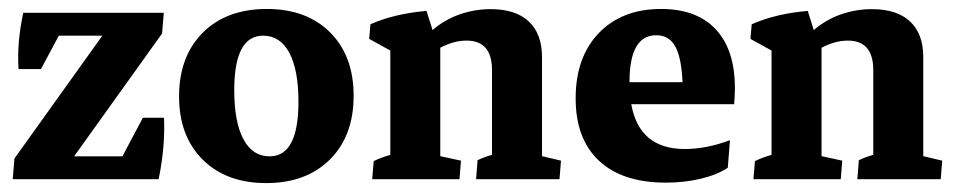

<svg xmlns="http://www.w3.org/2000/svg" viewBox="-20 -406 2170 435"><path d="M8.8 0 12.7 -46.9 211.9 -325.2H113.3L72.8 -249.5H22Q18.1 -309.6 32.7 -377H351.1L347.2 -330.1L147.9 -51.8H257.3L303.7 -139.2H351.6Q354.5 -73.2 339.4 0Z M583 8.8Q492.7 8.8 439.2 -44.4Q385.7 -97.7 385.7 -187.5Q385.7 -278.3 439.5 -332Q493.2 -385.7 584.5 -385.7Q674.8 -385.7 728 -332.5Q781.2 -279.3 781.2 -189Q781.2 -98.1 727.5 -44.7Q673.8 8.8 583 8.8ZM590.8 -51.8Q656.2 -51.8 656.2 -175.3Q656.2 -247.6 635.5 -286.4Q614.7 -325.2 576.2 -325.2Q510.7 -325.2 510.7 -201.7Q510.7 -129.4 531.5 -90.6Q552.2 -51.8 590.8 -51.8Z M823.2 0 826.7 -41Q843.8 -49.3 864.3 -55.2V-291.5L816.4 -317.9L819.3 -351.1Q873.5 -375 946.3 -381.3L960 -337.9Q987.8 -361.8 1021.7 -373.5Q1055.7 -385.3 1091.8 -385.3Q1148.4 -385.3 1178.2 -357.2Q1208 -329.1 1208 -276.9V-52.2L1251 -42L1247.6 0H1058.6L1062 -43Q1075.7 -49.8 1094.7 -55.2V-247.1Q1094.7 -314 1037.1 -314Q1008.3 -314 977.5 -297.9V-52.2L1024.4 -42L1021 0Z M1488.8 7.8Q1390.1 7.8 1337.2 -41.7Q1284.2 -91.3 1284.2 -183.1Q1284.2 -276.4 1336.7 -331.1Q1389.2 -385.7 1478 -385.7Q1558.6 -385.7 1601.8 -339.4Q1645 -293 1645 -206.5Q1645 -199.2 1644.5 -188Q1644 -176.8 1643.1 -169.9H1410.2Q1428.2 -68.4 1531.7 -68.4Q1580.6 -68.4 1633.8 -88.4L1628.9 -25.9Q1604.5 -9.8 1567.4 -1Q1530.3 7.8 1488.8 7.8ZM1406.2 -220.2V-219.7H1526.4Q1523.9 -275.9 1509.8 -301Q1495.6 -326.2 1466.8 -326.2Q1406.2 -326.2 1406.2 -220.2Z M1687 0 1690.4 -41Q1707.5 -49.3 1728 -55.2V-291.5L1680.2 -317.9L1683.1 -351.1Q1737.3 -375 1810.1 -381.3L1823.7 -337.9Q1851.6 -361.8 1885.5 -373.5Q1919.4 -385.3 1955.6 -385.3Q2012.2 -385.3 2042 -357.2Q2071.8 -329.1 2071.8 -276.9V-52.2L2114.7 -42L2111.3 0H1922.4L1925.8 -43Q1939.5 -49.8 1958.5 -55.2V-247.1Q1958.5 -314 1900.9 -314Q1872.1 -314 1841.3 -297.9V-52.2L1888.2 -42L1884.8 0Z"/></svg>

Font: Markazi Text
Style: Bold
Weight: 700
Designer: Borna Izadpanah (Arabic designer), Fiona Ross (Arabic design director) and Florian Runge (Latin designer)
Foundry: Borna Izadpanah and Florian Runge
Version: Version 1.001; ttfautohint (v1.8.3)